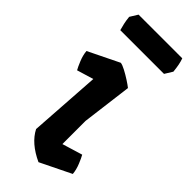

<svg xmlns="http://www.w3.org/2000/svg" viewBox="-248 -744 795 795"><g transform="rotate(45 150.0 -346.5)"><path d="M284 -610H28Q24 -624 20.5 -639.5Q17 -655 15 -675L36 -709H292Q297 -695 300 -679.5Q303 -664 305 -644ZM281 -134Q288 -122 298 -97.5Q308 -73 310 -50L175 16Q99 -19 71 -74L92 -388L19 -366Q12 -378 2 -402.5Q-8 -427 -10 -450L125 -516Q135 -515 154 -505Q173 -495 191.5 -483Q210 -471 220 -463L192 -243V-107Z"/></g></svg>

Font: Langar
Style: Regular
Weight: 400
Designer: Alessia Mazzarella
Foundry: Typeland
Version: Version 1.001; ttfautohint (v1.8.3)